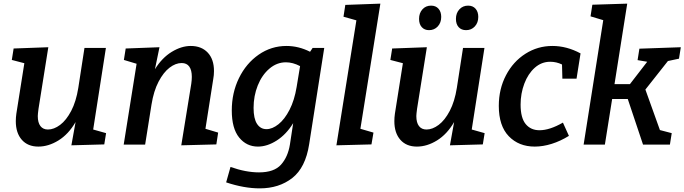

<svg xmlns="http://www.w3.org/2000/svg" viewBox="-20 -796 3768 1057"><path d="M493 -83 564 -63 554 -1 373 4 396 -124Q357 -57 302 -23Q247 11 191 11Q133 11 100 -26.5Q67 -64 67 -129Q67 -149 70 -170L114 -448L45 -466L55 -529L246 -536L192 -197Q188 -167 188 -157Q188 -121 202.5 -102Q217 -83 244 -83Q277 -83 311 -108.5Q345 -134 372 -185.5Q399 -237 411 -312L445 -532H563Z M1111 -87 1181 -66 1171 -1 978 4 1033 -335Q1036 -356 1036 -373Q1036 -410 1022 -429.5Q1008 -449 980 -449Q947 -449 913.5 -423.5Q880 -398 853 -346.5Q826 -295 814 -220L779 0H661L732 -445L662 -466L672 -529L858 -536L833 -415Q872 -478 925.5 -510.5Q979 -543 1030 -543Q1089 -543 1123.5 -506.5Q1158 -470 1158 -405Q1158 -382 1154 -361Z M1701 -532H1765L1682 -2Q1662 127 1589 184Q1516 241 1410 241Q1324 241 1225 208L1249 123Q1333 153 1406 153Q1489 153 1527 110.5Q1565 68 1576 0L1594 -118Q1556 -56 1503.5 -22.5Q1451 11 1400 11Q1337 11 1296.5 -39Q1256 -89 1256 -188Q1256 -285 1295.5 -366Q1335 -447 1404 -495Q1473 -543 1557 -543Q1624 -543 1687 -511ZM1613 -317 1632 -432Q1592 -453 1554 -453Q1504 -453 1463 -418Q1422 -383 1399 -325.5Q1376 -268 1376 -202Q1376 -143 1395 -114Q1414 -85 1447 -85Q1479 -85 1513 -112Q1547 -139 1574 -191.5Q1601 -244 1613 -317Z M1881 -769 2074 -776 1964 -87 2036 -66 2025 -1 1832 4 1942 -684 1871 -704Z M2577 -83 2648 -63 2638 -1 2457 4 2480 -124Q2441 -57 2386 -23Q2331 11 2275 11Q2217 11 2184 -26.5Q2151 -64 2151 -129Q2151 -149 2154 -170L2198 -448L2129 -466L2139 -529L2330 -536L2276 -197Q2272 -167 2272 -157Q2272 -121 2286.5 -102Q2301 -83 2328 -83Q2361 -83 2395 -108.5Q2429 -134 2456 -185.5Q2483 -237 2495 -312L2529 -532H2647ZM2287 -692Q2287 -724 2305.5 -744.5Q2324 -765 2353 -765Q2379 -765 2394 -748Q2409 -731 2409 -703Q2409 -671 2390 -650.5Q2371 -630 2342 -630Q2317 -630 2302 -646.5Q2287 -663 2287 -692ZM2490 -692Q2490 -724 2509 -744.5Q2528 -765 2557 -765Q2583 -765 2598 -748Q2613 -731 2613 -703Q2613 -671 2594 -650.5Q2575 -630 2546 -630Q2520 -630 2505 -646.5Q2490 -663 2490 -692Z M2846 -220Q2846 -147 2874 -113Q2902 -79 2950 -79Q3006 -79 3079 -121L3112 -48Q3065 -19 3017 -4Q2969 11 2924 11Q2836 11 2781 -46Q2726 -103 2726 -213Q2726 -306 2765.5 -381.5Q2805 -457 2872.5 -500Q2940 -543 3021 -543Q3100 -543 3176 -502L3154 -363H3076L3074 -441Q3043 -456 3009 -456Q2961 -456 2924 -423Q2887 -390 2866.5 -335.5Q2846 -281 2846 -220Z M3718 -473 3657 -460 3533 -303 3613 -80 3678 -63 3668 0H3520L3436 -251H3350L3310 0H3193L3301 -685L3231 -706L3241 -770L3433 -776L3363 -333H3448L3543 -456L3490 -465L3500 -528L3728 -536Z"/></svg>

Font: Bitter Pro SemiBold
Style: Italic
Weight: 600
Italic angle: -9°
Designer: Sol Matas, and Bitter project Authors
Foundry: Sol Matas
Version: Version 1.010